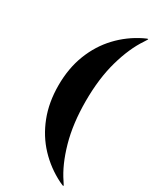

<svg xmlns="http://www.w3.org/2000/svg" viewBox="-214 -779 761 945"><g transform="rotate(30 167.0 -306.5)"><path d="M60 -306Q60 -403 90.8 -482Q121.5 -561 176.8 -619.8Q232 -678.5 305 -714.5Q326.5 -725 328.5 -723.5Q329.5 -722.5 327.5 -718.8Q325.5 -715 317 -702Q272 -635.5 243.5 -535Q215 -434.5 215 -306Q215 -178 243.5 -77Q272 24 317 90Q325.5 102.5 327.5 106.5Q329.5 110.5 328.5 111.5Q326.5 113 305 102.5Q232 66 176.8 7.5Q121.5 -51 90.8 -130Q60 -209 60 -306Z"/></g></svg>

Font: Fraunces 144pt S000 Black
Style: Regular
Weight: 900
Version: Version 1.000; ttfautohint (v1.8.3)